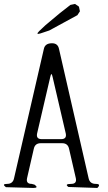

<svg xmlns="http://www.w3.org/2000/svg" viewBox="-22 -972 542 968"><path d="M424.8 -73.2Q430.7 -44.9 460.9 -44.9Q489.3 -44.9 468.8 -24.4L323.2 -29.3Q300.8 -44.9 336.9 -44.9Q366.2 -44.9 360.4 -73.2L326.2 -221.7Q320.3 -250 291 -250H183.6Q154.3 -250 148.4 -221.7L114.3 -73.2Q108.4 -44.9 137.7 -44.9L152.3 -41Q174.8 -24.4 146.5 -24.4L7.8 -28.3Q-14.6 -44.9 13.7 -44.9Q43 -44.9 48.8 -73.2L199.2 -725.6Q205.1 -753.9 240.2 -753.9Q269.5 -753.9 275.4 -725.6ZM165 -298.8Q159.2 -270.5 188.5 -270.5H286.1Q315.4 -270.5 309.6 -298.8L243.2 -584Q237.3 -612.3 231.4 -584ZM368.2 -895.5 226.6 -818.4 182.6 -803.7Q155.3 -794.9 175.8 -815.4L208 -845.7L279.3 -905.3L333 -947.3L356.4 -952.1L376 -938.5L380.9 -915Z"/></svg>

Font: B2 Hana
Style: Regular
Weight: 500
Version: 2020-08-05; (max)